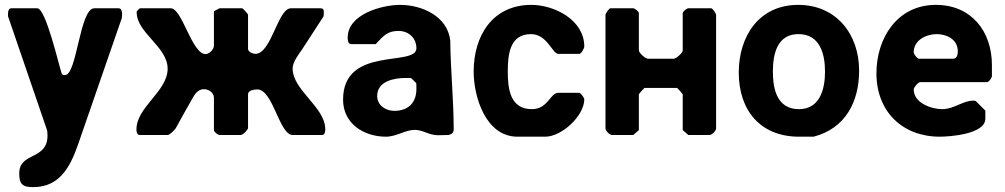

<svg xmlns="http://www.w3.org/2000/svg" viewBox="-20 -554 4124 788"><path d="M59 157C59 201 71 214 116 214C225 214 268 131 300 40L480 -480C480 -482 481 -491 481 -493C481 -501 481 -520 467 -520H367C307 -520 296 -246 247 -246C241 -246 236 -246 233 -253C221 -288 168 -520 133 -520H27C14 -520 13 -505 13 -497V-487L173 -20C174 -19 175 -3 175 2C175 105 59 69 59 157Z M974 -520H881C877 -518 861 -510 858 -507V-367C858 -351 839 -332 824 -332C767 -332 728 -520 681 -520H554C553 -520 544 -511 541 -507V-503C541 -419 668 -362 668 -272C668 -179 540 -115 540 -23C540 -15 541 0 554 0H668C678 0 699 -24 701 -27C711 -45 757 -129 768 -147C779 -167 792 -188 817 -188C835 -188 858 -175 858 -153V-20C858 -13 874 0 881 0H968C974 0 983 -8 988 -13C991 -17 998 -26 998 -27V-167C998 -184 1025 -187 1036 -187C1101 -187 1126 0 1181 0H1301C1314 0 1315 -15 1315 -23C1315 -115 1181 -183 1181 -273C1181 -301 1209 -335 1221 -353C1234 -373 1295 -467 1308 -487C1308 -489 1309 -498 1309 -500C1309 -511 1310 -520 1294 -520H1174C1120 -520 1094 -333 1028 -333C1018 -333 998 -341 998 -353V-493C998 -497 977 -520 974 -520Z M1388 -145C1388 -46 1474 7 1564 7C1607 7 1644 -21 1682 -21C1716 -21 1740 1 1778 1C1785 1 1815 0 1822 0C1837 -5 1842 -10 1842 -25C1842 -144 1829 -269 1828 -387C1817 -488 1711 -534 1622 -534C1548 -534 1407 -496 1407 -400C1407 -392 1407 -373 1422 -373H1522C1556 -410 1572 -427 1616 -427C1657 -427 1689 -398 1689 -356C1689 -278 1388 -368 1388 -145ZM1528 -160C1528 -221 1598 -234 1644 -234C1651 -234 1668 -234 1668 -233L1688 -213C1689 -213 1689 -196 1689 -189C1689 -132 1655 -99 1598 -99C1564 -99 1528 -121 1528 -160Z M1924 -260C1924 -159 1972 7 2104 7H2218C2285 7 2378 -78 2378 -147C2378 -152 2363 -173 2358 -173H2271C2238 -173 2229 -106 2163 -106C2075 -106 2064 -186 2064 -260C2064 -330 2072 -414 2159 -414C2226 -414 2247 -333 2271 -333H2358C2366 -333 2378 -356 2378 -363C2378 -473 2254 -534 2161 -534C2001 -534 1924 -407 1924 -260Z M2625 -193H2759C2763 -190 2779 -172 2782 -167V-20L2805 0H2892C2902 0 2919 -17 2919 -27V-493C2919 -499 2904 -520 2899 -520H2805C2799 -520 2782 -507 2782 -500V-347C2782 -337 2755 -313 2745 -313H2639C2629 -313 2602 -337 2602 -347V-500C2602 -507 2585 -520 2579 -520H2485C2480 -520 2465 -499 2465 -493V-27C2465 -17 2482 0 2492 0H2579L2602 -20V-167C2605 -172 2621 -190 2625 -193Z M3012 -256C3012 -101 3101 7 3259 7H3319C3451 -27 3506 -138 3506 -264C3506 -413 3413 -534 3256 -534C3094 -534 3012 -404 3012 -256ZM3152 -260C3152 -333 3170 -414 3257 -414C3344 -414 3366 -335 3366 -260C3366 -188 3345 -106 3259 -106C3171 -106 3152 -185 3152 -260Z M3577 -253C3577 -96 3684 7 3837 7C3873 7 4024 -2 4024 -67V-100L3984 -140C3984 -140 3977 -141 3975 -141C3931 -141 3896 -106 3847 -106C3803 -106 3730 -131 3730 -187C3730 -195 3748 -217 3757 -217H4031C4039 -217 4049 -233 4051 -240V-287C4051 -425 3967 -534 3821 -534C3662 -534 3577 -397 3577 -253ZM3730 -340C3730 -390 3783 -414 3824 -414C3865 -414 3911 -393 3911 -343C3911 -331 3908 -313 3891 -313H3751C3746 -313 3730 -330 3730 -340Z"/></svg>

Font: Asimov Print
Style: C
Weight: 500
Designer: Google
Version: Version 2.000980: 2014